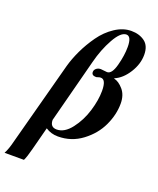

<svg xmlns="http://www.w3.org/2000/svg" viewBox="-242 -795 904 1098"><g transform="rotate(20 210.5 -246.5)"><path d="M-50 122 85 -383Q98 -430 122.5 -482Q147 -534 182.5 -584Q218 -634 266.5 -666Q315 -698 365 -698Q414 -698 447 -673.5Q480 -649 480 -594Q480 -538 446 -484Q412 -430 365 -410V-408Q394 -402 421.5 -370Q449 -338 449 -286Q449 -219 417.5 -151.5Q386 -84 321.5 -35.5Q257 13 175 13Q133 13 100 -9L64 129Q50 184 39 205H-79Q-63 176 -50 122ZM216 -454 115 -66Q115 -22 155 -22Q202 -22 242.5 -74.5Q283 -127 303.5 -194.5Q324 -262 324 -318Q324 -387 292 -387Q283 -387 276 -384Q269 -381 264 -381Q237 -381 237 -402Q237 -415 248 -424Q259 -433 275 -433Q281 -433 294 -431Q307 -429 314 -429Q343 -429 359.5 -491Q376 -553 376 -604Q376 -669 345 -669Q311 -669 274 -603Q237 -537 216 -454Z"/></g></svg>

Font: STIX
Style: Bold Italic
Weight: 700
Italic angle: -16.33°
Designer: MicroPress Inc., with final additions and corrections provided by Coen Hoffman, Elsevier (retired)
Version: Version 1.1.1